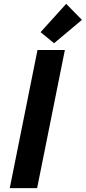

<svg xmlns="http://www.w3.org/2000/svg" viewBox="-20 -980 447 1000"><path d="M30.8 0 175.3 -719.7H317.9L173.3 0ZM261.7 -754.9 191.4 -812.5 324.7 -960 406.7 -876.5Z"/></svg>

Font: Reddit Sans
Style: Bold Italic
Weight: 700
Italic angle: -11.25°
Designer: Stephen Hutchings
Version: Version 1.013